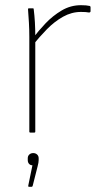

<svg xmlns="http://www.w3.org/2000/svg" viewBox="-20 -511 395 740"><path d="M97 0Q93 0 93 -4V-368Q93 -397 91.5 -423Q90 -449 88 -475Q88 -479 91 -479H107Q110 -479 110 -475Q113 -451 114.5 -425Q116 -399 116 -371V-356V-4Q116 0 112 0ZM107 -337V-364Q128 -392 155.5 -421Q183 -450 217.5 -470.5Q252 -491 292 -491Q314 -491 326 -488Q329 -487 329 -483Q329 -479 329 -475Q329 -471 329 -468Q329 -462 321 -463Q317 -464 310 -464.5Q303 -465 292 -465Q256 -465 223 -446.5Q190 -428 161 -398.5Q132 -369 107 -337ZM92 209Q88 209 89 204L105 126Q97 126 92 120.5Q87 115 87 106V99Q87 90 93 84.5Q99 79 108 79Q117 79 123 84.5Q129 90 129 99V106Q129 111 128 116.5Q127 122 125 130L106 205Q105 209 102 209Z"/></svg>

Font: Sofia Sans Thin
Style: Regular
Weight: 250
Designer: Botio Nikoltchev, Ani Petrova
Foundry: lettersoup
Version: Version 4.101